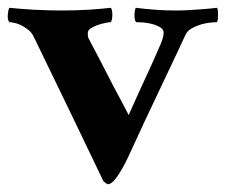

<svg xmlns="http://www.w3.org/2000/svg" viewBox="-24 -463 581 494"><path d="M135 -436Q151 -436 169 -436.5Q187 -437 204.5 -438Q222 -439 237 -440.5Q252 -442 261 -443Q265 -439 265 -425Q265 -411 261 -406Q257 -406 247 -404Q237 -402 227 -398.5Q217 -395 209.5 -390Q202 -385 202 -379Q202 -377 202 -372.5Q202 -368 204 -364Q218 -338 235.5 -304Q253 -270 269 -239Q288 -204 307 -167Q320 -196 334 -227Q346 -253 360 -283.5Q374 -314 386 -342Q390 -350 393.5 -360.5Q397 -371 397 -379Q397 -388 387 -393.5Q377 -399 364.5 -402Q352 -405 340.5 -405.5Q329 -406 326 -406Q324 -408 323 -413Q322 -418 322 -424Q322 -430 323 -435Q324 -440 325 -443Q348 -440 374.5 -438Q401 -436 430 -436Q446 -436 462 -437Q478 -438 492 -439Q506 -440 517 -441Q528 -442 534 -443Q536 -441 536.5 -436Q537 -431 537 -425Q537 -419 536.5 -414Q536 -409 534 -406Q530 -406 518.5 -405Q507 -404 494.5 -400.5Q482 -397 470 -390.5Q458 -384 453 -373Q446 -357 433.5 -331Q421 -305 406.5 -274Q392 -243 376 -209.5Q360 -176 345.5 -145Q331 -114 319 -87.5Q307 -61 299 -45Q270 11 254 11Q252 11 248 8Q244 5 242 3Q199 -87 156 -176Q113 -265 63 -368Q58 -379 48.5 -386.5Q39 -394 29.5 -398.5Q20 -403 11.5 -404.5Q3 -406 0 -406Q-5 -412 -4 -425Q-3 -438 0 -443Q10 -442 26.5 -440.5Q43 -439 62.5 -438Q82 -437 101 -436.5Q120 -436 135 -436Z"/></svg>

Font: Vermiglione
Style: Bold
Weight: 700
Version: Version 1.000